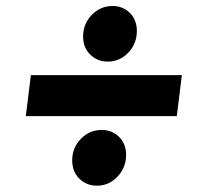

<svg xmlns="http://www.w3.org/2000/svg" viewBox="-20 -682 640 625"><path d="M64 -304 80.5 -437.5H572L555.5 -304ZM330.5 -481.5Q297 -481.5 273.8 -504.2Q250.5 -527 250.5 -563Q250.5 -604.5 278.8 -633.5Q307 -662.5 346.5 -662.5Q380 -662.5 402.8 -639.8Q425.5 -617 425.5 -581Q425.5 -540 397.8 -510.8Q370 -481.5 330.5 -481.5ZM295.5 -77.5Q261.5 -77.5 238.2 -100.5Q215 -123.5 215 -160Q215 -201 243.2 -230Q271.5 -259 311 -259Q345 -259 367.8 -236.2Q390.5 -213.5 390.5 -178Q390.5 -136.5 362.5 -107Q334.5 -77.5 295.5 -77.5Z"/></svg>

Font: Spline Sans Mono
Style: Bold Italic
Weight: 700
Italic angle: -4°
Monospace: yes
Version: Version 1.004